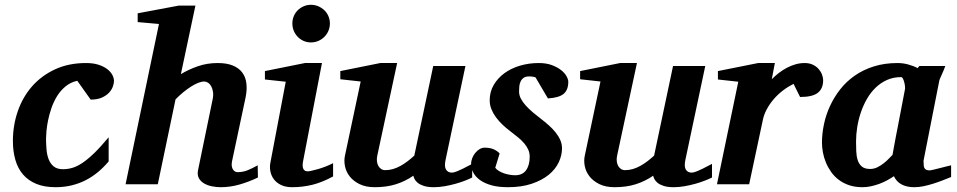

<svg xmlns="http://www.w3.org/2000/svg" viewBox="-20 -760 3946 792"><path d="M450.2 -425.8Q450.2 -417 445.8 -403.8Q441.4 -390.6 430.4 -378.4Q419.4 -366.2 400.9 -357.7Q382.3 -349.1 354 -349.1L298.8 -426.8Q270.5 -420.4 250 -403.3Q229.5 -386.2 215.3 -363.3Q201.2 -340.3 192.1 -314Q183.1 -287.6 178.2 -263.2Q173.3 -238.8 171.6 -219Q169.9 -199.2 169.9 -189Q169.9 -166 171.9 -143.3Q173.8 -120.6 180.9 -102.5Q188 -84.5 201.9 -73.2Q215.8 -62 240.2 -62Q258.8 -62 277.8 -67.4Q296.9 -72.8 319.1 -87.4Q341.3 -102.1 367.9 -127.7Q394.5 -153.3 428.2 -193.8V-94.2Q407.7 -69.8 384.3 -50.3Q360.8 -30.8 333.7 -16.8Q306.6 -2.9 275.6 4.6Q244.6 12.2 209 12.2Q163.1 12.2 129.9 -1.5Q96.7 -15.1 75.2 -40Q53.7 -64.9 43.5 -100.1Q33.2 -135.3 33.2 -178.2Q33.2 -243.2 53.5 -301.5Q73.7 -359.9 112.5 -404.1Q151.4 -448.2 207.3 -474.1Q263.2 -500 335 -500Q364.7 -500 386.5 -492.9Q408.2 -485.8 422.4 -474.9Q436.5 -463.9 443.4 -450.9Q450.2 -438 450.2 -425.8Z M1043.9 -27.8Q1006.3 -9.8 968 1.2Q929.7 12.2 890.1 12.2Q872.6 12.2 854.2 8.5Q835.9 4.9 821.8 -3.4Q807.6 -11.7 800.3 -25.1Q793 -38.6 796.9 -58.1L856.9 -349.1Q860.8 -367.2 858.6 -381.1Q856.4 -395 851.1 -404.5Q845.7 -414.1 837.9 -418.9Q830.1 -423.8 822.8 -423.8Q811.5 -423.8 797.4 -418.2Q783.2 -412.6 767.6 -402.6Q752 -392.6 735.6 -379.2Q719.2 -365.7 704.1 -350.1L630.9 0H498L635.7 -661.1L547.9 -668.9V-705.1L716.8 -736.8H786.1L726.1 -454.1Q756.3 -472.7 794.9 -486.3Q833.5 -500 877.9 -500Q915.5 -500 940.4 -489.7Q965.3 -479.5 979.2 -460.9Q993.2 -442.4 996.3 -416.3Q999.5 -390.1 993.2 -358.9L937 -94.2Q934.6 -81.5 936.3 -73.2Q938 -64.9 941.9 -59.6Q945.8 -54.2 950.7 -52Q955.6 -49.8 960 -49.8Q981.9 -49.8 1001.2 -57.6Q1020.5 -65.4 1043 -78.1Z M1354 -32.2Q1309.1 -7.8 1268.6 2.2Q1228 12.2 1185.1 12.2Q1157.7 12.2 1138.9 2.9Q1120.1 -6.3 1109.4 -21Q1098.6 -35.6 1095.2 -54Q1091.8 -72.3 1095.7 -90.8L1158.7 -422.9L1072.8 -432.1V-466.8L1237.8 -500H1308.1L1231 -99.1Q1229 -90.3 1228.5 -82Q1228 -73.7 1229.7 -67.4Q1231.4 -61 1236.3 -57.1Q1241.2 -53.2 1250 -53.2Q1253.9 -53.2 1265.4 -55.7Q1276.9 -58.1 1292 -62.5Q1307.1 -66.9 1323.5 -73.2Q1339.8 -79.6 1354 -86.9ZM1340.8 -663.1Q1340.8 -647 1334.7 -632.8Q1328.6 -618.7 1317.9 -607.9Q1307.1 -597.2 1293 -591.1Q1278.8 -585 1262.7 -585Q1246.6 -585 1232.7 -591.1Q1218.8 -597.2 1208.3 -607.9Q1197.8 -618.7 1191.9 -632.8Q1186 -647 1186 -663.1Q1186 -679.2 1191.9 -693.4Q1197.8 -707.5 1208.3 -717.8Q1218.8 -728 1232.7 -734.1Q1246.6 -740.2 1262.7 -740.2Q1278.8 -740.2 1293 -734.1Q1307.1 -728 1317.9 -717.8Q1328.6 -707.5 1334.7 -693.4Q1340.8 -679.2 1340.8 -663.1Z M1927.7 -27.8Q1917.5 -22.5 1899.7 -15.4Q1881.8 -8.3 1860.1 -2.2Q1838.4 3.9 1814.9 8.1Q1791.5 12.2 1770 12.2Q1744.1 12.2 1728 6.8Q1711.9 1.5 1702.9 -6.1Q1693.8 -13.7 1689.9 -21.7Q1686 -29.8 1685.1 -35.2Q1651.9 -12.2 1613.3 0Q1574.7 12.2 1525.9 12.2Q1488.8 12.2 1463.1 -0.5Q1437.5 -13.2 1422.6 -32.2Q1407.7 -51.3 1403.1 -74Q1398.4 -96.7 1402.8 -117.2L1467.8 -423.8L1383.8 -433.1V-466.8L1548.8 -500H1618.2L1536.1 -117.2Q1533.7 -105.5 1534.9 -94.7Q1536.1 -84 1540.5 -75.9Q1544.9 -67.9 1552.2 -63Q1559.6 -58.1 1568.8 -58.1Q1585.4 -58.1 1601.3 -62.7Q1617.2 -67.4 1632.1 -75.7Q1647 -84 1661.1 -94.7Q1675.3 -105.5 1689 -118.2L1767.1 -487.8H1899.9L1817.9 -100.1Q1812 -72.3 1820.1 -60.1Q1828.1 -47.9 1843.8 -47.9Q1847.7 -47.9 1852.8 -49.1Q1857.9 -50.3 1866.9 -54Q1876 -57.6 1890.4 -64.7Q1904.8 -71.8 1927.7 -84Z M2324.2 -422.9Q2324.2 -389.2 2305.2 -373Q2286.1 -356.9 2240.2 -354L2189 -440.9Q2185.5 -441.9 2181.6 -442.9Q2178.2 -443.8 2173.3 -444.3Q2168.5 -444.8 2163.1 -444.8Q2147.9 -444.8 2139.6 -438.7Q2131.3 -432.6 2127.2 -423.3Q2123 -414.1 2122.1 -403.1Q2121.1 -392.1 2121.1 -382.8Q2121.1 -367.2 2128.9 -352.5Q2136.7 -337.9 2149.4 -324Q2162.1 -310.1 2178 -296.6Q2193.8 -283.2 2210 -271Q2227.1 -257.8 2242.9 -243.9Q2258.8 -230 2271.2 -214.6Q2283.7 -199.2 2291 -182.6Q2298.3 -166 2298.3 -147.9Q2298.3 -119.1 2284.7 -90.3Q2271 -61.5 2243.2 -38.8Q2215.3 -16.1 2173.3 -2Q2131.3 12.2 2075.2 12.2Q2035.6 12.2 2007.1 4.2Q1978.5 -3.9 1960 -17.3Q1941.4 -30.8 1932.4 -47.9Q1923.3 -64.9 1923.3 -83Q1923.3 -96.2 1928.2 -108.4Q1933.1 -120.6 1941.2 -130.1Q1949.2 -139.6 1959 -145.3Q1968.8 -150.9 1979 -150.9Q2001 -150.9 2016.1 -144.3Q2031.2 -137.7 2041 -127L2022.9 -67.9Q2028.3 -60.5 2038.1 -54.7Q2047.9 -48.8 2059.3 -44.9Q2070.8 -41 2082.8 -39.1Q2094.7 -37.1 2105 -37.1Q2135.3 -37.1 2150.1 -57.9Q2165 -78.6 2165 -113.8Q2165 -128.9 2159.2 -142.3Q2153.3 -155.8 2142.6 -168.5Q2131.8 -181.2 2116.7 -193.6Q2101.6 -206.1 2083 -220.2Q2067.4 -231.9 2052.5 -246.1Q2037.6 -260.3 2025.9 -276.1Q2014.2 -292 2007.1 -309.6Q2000 -327.1 2000 -346.2Q2000 -381.3 2016.6 -409.7Q2033.2 -438 2061 -458.3Q2088.9 -478.5 2125.5 -489.3Q2162.1 -500 2202.1 -500Q2233.4 -500 2256.3 -491.5Q2279.3 -482.9 2294.4 -470.9Q2309.6 -459 2316.9 -445.6Q2324.2 -432.1 2324.2 -422.9Z M2917 -27.8Q2906.7 -22.5 2888.9 -15.4Q2871.1 -8.3 2849.4 -2.2Q2827.6 3.9 2804.2 8.1Q2780.8 12.2 2759.3 12.2Q2733.4 12.2 2717.3 6.8Q2701.2 1.5 2692.1 -6.1Q2683.1 -13.7 2679.2 -21.7Q2675.3 -29.8 2674.3 -35.2Q2641.1 -12.2 2602.5 0Q2564 12.2 2515.1 12.2Q2478 12.2 2452.4 -0.5Q2426.8 -13.2 2411.9 -32.2Q2397 -51.3 2392.3 -74Q2387.7 -96.7 2392.1 -117.2L2457 -423.8L2373 -433.1V-466.8L2538.1 -500H2607.4L2525.4 -117.2Q2522.9 -105.5 2524.2 -94.7Q2525.4 -84 2529.8 -75.9Q2534.2 -67.9 2541.5 -63Q2548.8 -58.1 2558.1 -58.1Q2574.7 -58.1 2590.6 -62.7Q2606.4 -67.4 2621.3 -75.7Q2636.2 -84 2650.4 -94.7Q2664.6 -105.5 2678.2 -118.2L2756.3 -487.8H2889.2L2807.1 -100.1Q2801.3 -72.3 2809.3 -60.1Q2817.4 -47.9 2833 -47.9Q2836.9 -47.9 2842 -49.1Q2847.2 -50.3 2856.2 -54Q2865.2 -57.6 2879.6 -64.7Q2894 -71.8 2917 -84Z M3375.5 -429.2Q3375.5 -394.5 3353.5 -377.2Q3331.5 -359.9 3280.3 -359.9L3253.4 -414.1Q3230 -402.3 3208.7 -386Q3187.5 -369.6 3170.9 -350.1Q3154.3 -330.6 3142.6 -308.6Q3130.9 -286.6 3126.5 -264.2L3070.3 0H2937.5L3025.4 -422.9L2941.4 -432.1V-466.8L3107.4 -500H3176.3L3163.6 -433.1Q3176.8 -446.8 3192.6 -459Q3208.5 -471.2 3226.1 -480.5Q3243.7 -489.7 3262.2 -494.9Q3280.8 -500 3299.3 -500Q3318.8 -500 3333.3 -492.9Q3347.7 -485.8 3356.9 -475.3Q3366.2 -464.8 3370.8 -452.4Q3375.5 -439.9 3375.5 -429.2Z M3713.4 -394Q3713.9 -396 3713.1 -403.8Q3712.4 -411.6 3710.2 -420.2Q3708 -428.7 3704.8 -435.3Q3701.7 -441.9 3697.3 -441.9Q3665 -441.9 3638.9 -430.2Q3612.8 -418.5 3592 -398.4Q3571.3 -378.4 3556.2 -352.1Q3541 -325.7 3531 -296.1Q3521 -266.6 3516.1 -235.8Q3511.2 -205.1 3511.2 -176.8Q3511.2 -156.7 3512 -136.7Q3512.7 -116.7 3517.8 -100.1Q3522.9 -83.5 3534.9 -73.2Q3546.9 -63 3569.3 -63Q3585.4 -63 3599.9 -70.3Q3614.3 -77.6 3626.2 -87.2Q3638.2 -96.7 3647.2 -106.4Q3656.2 -116.2 3661.6 -121.1Q3665 -141.1 3667.2 -152.1Q3669.4 -163.1 3671.1 -173.1Q3672.9 -183.1 3675.3 -195.8Q3677.7 -208.5 3682.4 -232.2Q3687 -255.9 3694.3 -294.2Q3701.7 -332.5 3713.4 -394ZM3903.3 -29.8Q3886.2 -22.9 3867.4 -15.6Q3848.6 -8.3 3829.1 -2.2Q3809.6 3.9 3790 8.1Q3770.5 12.2 3751.5 12.2Q3719.7 12.2 3698.5 0.5Q3677.2 -11.2 3667.5 -33.2Q3654.3 -24.4 3639.2 -16.1Q3624 -7.8 3607.4 -1.7Q3590.8 4.4 3573.2 8.3Q3555.7 12.2 3537.6 12.2Q3506.8 12.2 3482.4 3.9Q3458 -4.4 3439.5 -18.6Q3420.9 -32.7 3408 -51.3Q3395 -69.8 3386.7 -90.1Q3378.4 -110.4 3374.5 -131.3Q3370.6 -152.3 3370.6 -170.9Q3370.6 -208 3378.7 -246.8Q3386.7 -285.6 3403.6 -322.3Q3420.4 -358.9 3445.8 -391.4Q3471.2 -423.8 3505.9 -448Q3540.5 -472.2 3584.7 -486.1Q3628.9 -500 3682.6 -500Q3704.6 -500 3726.3 -494.1Q3748 -488.3 3765.1 -479L3772.5 -487.8H3879.4Q3877 -480.5 3873 -471.2Q3869.1 -461.9 3865.2 -453.1Q3861.3 -444.3 3858.2 -437.3Q3855 -430.2 3854.5 -426.8L3789.6 -97.2Q3789.6 -85.9 3790.3 -78.1Q3791 -70.3 3793.9 -65.7Q3796.9 -61 3802.2 -59.1Q3807.6 -57.1 3816.4 -57.1Q3818.4 -57.1 3830.8 -60.1Q3843.3 -63 3858.2 -66.9Q3873 -70.8 3886.2 -74Q3899.4 -77.1 3903.3 -78.1Z"/></svg>

Font: Charis SIL
Style: Bold Italic
Weight: 700
Italic angle: -11°
Foundry: SIL International
Version: Version 4.112